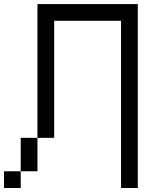

<svg xmlns="http://www.w3.org/2000/svg" viewBox="-20 -937 790 957"><path d="M0 0V-83.3H83.3V0ZM666.7 0H583.3V-833.3H250V-250H166.7V-916.7H666.7ZM83.3 -83.3V-250H166.7V-83.3Z"/></svg>

Font: Galmuri11 Regular
Style: Regular
Weight: 400
Designer: Minseo Lee (Quiple)
Version: Version 2.356;hotconv 1.1.0;makeotfexe 2.6.0 DEVELOPMENT